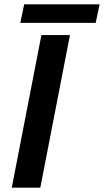

<svg xmlns="http://www.w3.org/2000/svg" viewBox="-20 -861 477 881"><path d="M34 0 170 -700H301L165 0ZM73 -756 91 -841H437L419 -756Z"/></svg>

Font: REM Medium
Style: Italic
Weight: 500
Italic angle: -11°
Designer: Octavio Pardo
Foundry: Ashler Design
Version: Version 1.005;gftools[0.9.28]